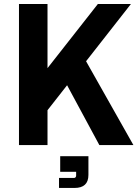

<svg xmlns="http://www.w3.org/2000/svg" viewBox="-20 -720 682 953"><path d="M74.2 0V-700.2H215.8V-381.8L465.8 -700.2H629.9L407.2 -416L642.1 0H473.1L313 -296.9L215.8 -172.9V0ZM272.9 212.9V163.1H348.1Q352.5 163.1 355.2 159.7Q357.9 156.2 357.9 151.9V132.8H278.8V55.2H418.9V147.9Q418.9 212.9 350.1 212.9Z"/></svg>

Font: SUSE
Style: Bold
Weight: 700
Designer: Rene Bieder
Foundry: SUSE
Version: Version 1.000